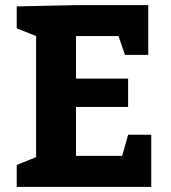

<svg xmlns="http://www.w3.org/2000/svg" viewBox="-20 -725 662 745"><path d="M477.1 -310.1H274.9V-120.1H454.1L477.1 -202.1H566.9V0H44.9V-85L120.1 -115.2V-585L44.9 -615.2V-700.2L274.9 -705.1H555.2V-512.2H464.8L439.9 -585H274.9V-419.9H477.1Z"/></svg>

Font: Kadwa
Style: Bold
Weight: 700
Designer: Sol Matas
Foundry: Sol Matas
Version: Version 1.001;PS 001.000;hotconv 1.0.70;makeotf.lib2.5.58329